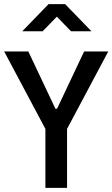

<svg xmlns="http://www.w3.org/2000/svg" viewBox="-20 -902 540 922"><path d="M87 -752 213 -882H293L419 -752H321L253 -822L185 -752ZM302 -283V0H198V-283L0 -655H116L246 -380H254L384 -655H500Z"/></svg>

Font: Lekton
Style: Bold
Weight: 700
Designer: Paolo Mazzetti, Luciano Perondi, Raffaele Flato, Elena Papassissa, Emilio Macchia, Michela Povoleri, Tobias Seemiller, R
Version: Version 34.000